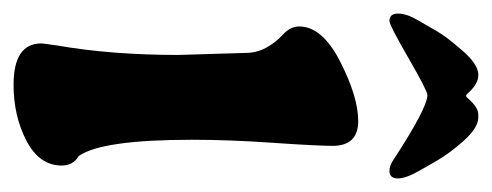

<svg xmlns="http://www.w3.org/2000/svg" viewBox="-254 -469 725 283"><g transform="rotate(90 108.5 -327.5)"><path d="M45 -327Q45 -343 37.5 -357Q30 -371 18 -382Q6 -393 6 -406Q6 -440 58 -466.5Q110 -493 145.5 -493Q181 -493 182 -457Q182 -432 177.5 -367.5Q173 -303 173 -248Q173 -115 197 -81Q211 -73 211 -56Q211 -23 174.5 -4Q138 15 92 15Q31 15 31 -26Q31 -28 34 -49Q48 -129 48 -228ZM204 -544Q126 -595 107 -595Q101 -595 52.5 -567Q4 -539 -2 -539Q-13 -539 -13 -551.5Q-13 -564 -4 -579.5Q5 -595 13 -609Q21 -623 41.5 -646.5Q62 -670 77 -670Q78 -670 78 -670Q91 -670 105 -654Q107 -652 108.5 -652Q110 -652 114 -657Q126 -670 136 -670H140Q155 -670 174 -649Q193 -628 205 -607L217 -586Q230 -564 230 -551.5Q230 -539 219 -539Q212 -539 204 -544Z"/></g></svg>

Font: Chicle
Style: Regular
Weight: 400
Designer: Angel Koziupa and Alejandro Paul
Foundry: Angel Koziupa and Alejandro Paul
Version: Version 1.000